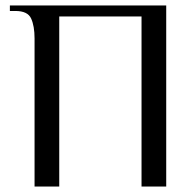

<svg xmlns="http://www.w3.org/2000/svg" viewBox="-20 -680 712 700"><path d="M586 0H496V-620H196V0H106V-540Q106 -585 93.5 -612.5Q81 -640 36 -640H16V-660H586Z"/></svg>

Font: Philosopher
Style: Regular
Weight: 400
Designer: Jovanny Lemonad
Foundry: Jovanny Lemonad
Version: Version 1.000